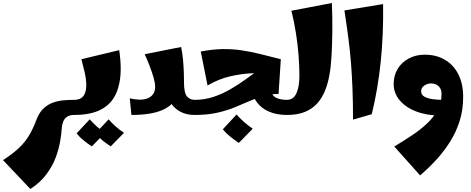

<svg xmlns="http://www.w3.org/2000/svg" viewBox="-100 -761 3116 1271"><path d="M101 490 -80 299Q-14 256 26 218Q66 180 92.5 135.5Q119 91 142 30Q160 -17 188.5 -43.5Q217 -70 251.5 -82Q286 -94 321.5 -97Q357 -100 389 -100L409 -50L389 0Q362 0 344.5 11.5Q327 23 319 42.5Q311 62 309 86Q307 122 298.5 173Q290 224 269 281Q248 338 207.5 392.5Q167 447 101 490Z M389 0V-100Q421 -100 438.5 -112.5Q456 -125 463.5 -147Q471 -169 471 -197Q471 -236 460.5 -282Q450 -328 439 -369L689 -429Q694 -397 696.5 -366Q699 -335 699 -306Q699 -211 668.5 -142Q638 -73 570 -36.5Q502 0 389 0ZM508 208Q480 190 453.5 168.5Q427 147 407 122L494 29Q517 55 541 76.5Q565 98 596 118ZM633 208Q605 190 578.5 168.5Q552 147 532 122L619 29Q642 55 666 76.5Q690 98 721 118Z M770 0 759 -110Q788 -103 817.5 -101.5Q847 -100 871.5 -108Q896 -116 911.5 -135Q927 -154 927 -187Q927 -212 916.5 -248Q906 -284 890.5 -324.5Q875 -365 858 -402L1099 -450Q1108 -408 1112 -361Q1116 -314 1117 -275Q1118 -236 1118 -217Q1118 -146 1137.5 -123Q1157 -100 1189 -100L1209 -50L1189 0Q1135 0 1095 -21Q1055 -42 1033.5 -76.5Q1012 -111 1012 -150H1071Q1071 -84 994.5 -42Q918 0 770 0Z M1189 0V-100Q1254 -100 1312.5 -119.5Q1371 -139 1424 -169.5Q1477 -200 1524.5 -234.5Q1572 -269 1613.5 -299.5Q1655 -330 1691.5 -349.5Q1728 -369 1759 -369L1744 -139Q1689 -139 1642 -125Q1595 -111 1548.5 -90.5Q1502 -70 1450 -49Q1398 -28 1334.5 -14Q1271 0 1189 0ZM1799 0Q1750 0 1707.5 -12.5Q1665 -25 1633 -50.5Q1601 -76 1582.5 -114Q1564 -152 1564 -202H1686Q1686 -161 1701 -138.5Q1716 -116 1742 -108Q1768 -100 1799 -100L1819 -50ZM1274 -195 1229 -420Q1307 -435 1372.5 -436Q1438 -437 1498.5 -428Q1559 -419 1622 -403.5Q1685 -388 1759 -369L1726 -280Q1652 -280 1575 -276.5Q1498 -273 1422.5 -255.5Q1347 -238 1274 -195ZM1481 185Q1452 166 1423.5 143Q1395 120 1375 95L1466 -3Q1491 25 1516 47Q1541 69 1573 91Z M1799 0V-100Q1842 -100 1862 -143Q1882 -186 1882 -259Q1882 -321 1876.5 -393.5Q1871 -466 1859 -542Q1847 -618 1829 -690L2097 -741Q2101 -644 2100 -553Q2099 -462 2094.5 -388Q2090 -314 2081 -266Q2071 -209 2051.5 -160.5Q2032 -112 1999.5 -76Q1967 -40 1918 -20Q1869 0 1799 0Z M2237 31Q2237 -80 2233.5 -171Q2230 -262 2223.5 -344Q2217 -426 2206 -510Q2195 -594 2180 -692L2436 -734Q2439 -531 2420 -349.5Q2401 -168 2361 -5Z M2681 400 2510 209Q2570 173 2626.5 135.5Q2683 98 2727 56.5Q2771 15 2797 -33Q2823 -81 2823 -139Q2823 -163 2813 -178.5Q2803 -194 2787 -201.5Q2771 -209 2754 -209Q2731 -209 2709.5 -195Q2688 -181 2688 -157Q2688 -133 2709.5 -121Q2731 -109 2764 -104.5Q2797 -100 2831 -100L2820 4Q2726 4 2655.5 -23Q2585 -50 2545.5 -97.5Q2506 -145 2506 -205Q2506 -261 2532.5 -305Q2559 -349 2606 -374Q2653 -399 2712 -399Q2787 -399 2844 -366Q2901 -333 2933.5 -270.5Q2966 -208 2966 -119Q2966 -32 2942 42.5Q2918 117 2877 181Q2836 245 2785.5 299.5Q2735 354 2681 400Z"/></svg>

Font: Marhey Light
Style: Bold
Weight: 700
Version: Version 1.000